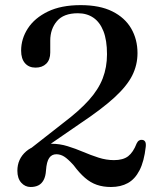

<svg xmlns="http://www.w3.org/2000/svg" viewBox="-20 -734 635 768"><path d="M115.5 -112.5 93 -132.5 234 -243Q297.5 -291 335.8 -333.8Q374 -376.5 391 -420.8Q408 -465 408 -517Q408 -573 393.8 -609.2Q379.5 -645.5 353.5 -663.2Q327.5 -681 291.5 -681Q234.5 -681 207.8 -649.5Q181 -618 181 -571.5V-524Q181 -495 165 -479.2Q149 -463.5 122 -463.5Q95.5 -463.5 80 -481.2Q64.5 -499 64.5 -531.5Q64.5 -579 91.5 -620.5Q118.5 -662 171.5 -687.8Q224.5 -713.5 302.5 -713.5Q379 -713.5 429.2 -688.5Q479.5 -663.5 504.8 -620Q530 -576.5 530 -521.5Q530 -474 508.8 -431.8Q487.5 -389.5 437.2 -343.5Q387 -297.5 300 -239.5ZM49.5 -51Q49.5 -98 84.5 -128.5Q119.5 -159 185.5 -159Q219 -159 250.5 -149.2Q282 -139.5 312.5 -126.5Q343 -113.5 374 -103.5Q405 -93.5 436 -93.5Q472.5 -93.5 492.8 -109.2Q513 -125 526.5 -160Q530.5 -168.5 536.2 -172Q542 -175.5 548.5 -174.5Q556.5 -174 560.5 -167.5Q564.5 -161 563 -147Q556.5 -88.5 538.2 -53Q520 -17.5 491.5 -1.8Q463 14 424 14Q392.5 14 367.2 5.2Q342 -3.5 319.8 -22.8Q297.5 -42 274.5 -73Q251.5 -98.5 236.5 -107.8Q221.5 -117 205.5 -117Q187 -117 176.8 -102.2Q166.5 -87.5 164 -52.5Q162.5 -28.5 154.5 -13.8Q146.5 1 133.5 7.5Q120.5 14 102.5 14Q80.5 14 65 -3.2Q49.5 -20.5 49.5 -51Z"/></svg>

Font: Fraunces 11pt
Style: Regular
Weight: 400
Version: Version 1.000;[b76b70a41]